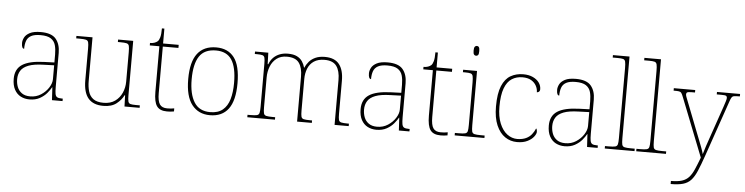

<svg xmlns="http://www.w3.org/2000/svg" viewBox="-54 -1038 6039 1556"><g transform="rotate(5 2965.5 -260.0)"><path d="M197 10Q158 10 126 -6.5Q94 -23 75 -58Q56 -93 56 -146Q56 -225 112.5 -262Q169 -299 290 -303L373 -306V-371Q373 -414 364 -446.5Q355 -479 327 -498Q299 -517 242 -517Q193 -517 166 -502.5Q139 -488 129 -460.5Q119 -433 119 -395Q109 -395 103.5 -406Q98 -417 98 -441Q98 -462 110 -485.5Q122 -509 153.5 -525.5Q185 -542 242 -542Q330 -542 365.5 -499.5Q401 -457 401 -386V-110Q401 -73 404.5 -53.5Q408 -34 420 -27Q432 -20 459 -20H466V0H380L374 -104H372Q361 -83 338.5 -56Q316 -29 281 -9.5Q246 10 197 10ZM201 -15Q250 -15 288.5 -40Q327 -65 350 -101Q373 -137 373 -170V-283L287 -280Q209 -278 165 -261Q121 -244 102.5 -214.5Q84 -185 84 -145Q84 -111 95.5 -81.5Q107 -52 133 -33.5Q159 -15 201 -15Z M798 10Q716 10 675.5 -37.5Q635 -85 635 -184V-442Q635 -477 631 -492.5Q627 -508 611 -512Q595 -516 558 -516H532V-536H663V-181Q663 -134 674 -96Q685 -58 714.5 -36.5Q744 -15 798 -15Q854 -15 891 -41.5Q928 -68 947 -110.5Q966 -153 966 -202V-442Q966 -477 962 -492.5Q958 -508 942 -512Q926 -516 889 -516H871V-536H994V-94Q994 -60 998 -44Q1002 -28 1016.5 -24Q1031 -20 1061 -20H1093V0H970L967 -91H963Q944 -52 904.5 -21Q865 10 798 10Z M1316 10Q1258 10 1233.5 -24Q1209 -58 1209 -141V-511H1131V-531Q1152 -531 1167.5 -536.5Q1183 -542 1193 -551Q1203 -560 1210 -584Q1217 -608 1217 -657H1237V-536H1364V-511H1237V-132Q1237 -68 1255 -41.5Q1273 -15 1315 -15Q1332 -15 1344.5 -16Q1357 -17 1373 -20V5Q1357 8 1343.5 9Q1330 10 1316 10Z M1665 10Q1572 10 1518.5 -58Q1465 -126 1465 -267Q1465 -407 1517 -474.5Q1569 -542 1670 -542Q1765 -542 1815.5 -476.5Q1866 -411 1866 -267Q1866 -126 1815 -58Q1764 10 1665 10ZM1665 -15Q1729 -15 1767 -46.5Q1805 -78 1821.5 -134.5Q1838 -191 1838 -267Q1838 -395 1797.5 -456Q1757 -517 1670 -517Q1576 -517 1534.5 -454.5Q1493 -392 1493 -267Q1493 -148 1534.5 -81.5Q1576 -15 1665 -15Z M1969 0V-20H1992Q2029 -20 2045 -24Q2061 -28 2065 -43.5Q2069 -59 2069 -94V-442Q2069 -477 2065 -492.5Q2061 -508 2046.5 -512Q2032 -516 2002 -516H1985V-536H2093L2096 -443H2101Q2114 -477 2136 -498.5Q2158 -520 2187.5 -531Q2217 -542 2252 -542Q2298 -542 2326 -528Q2354 -514 2369.5 -491Q2385 -468 2392 -441H2395Q2406 -468 2426 -491Q2446 -514 2477.5 -528Q2509 -542 2553 -542Q2633 -542 2670 -495.5Q2707 -449 2707 -361V-94Q2707 -59 2711 -43.5Q2715 -28 2731.5 -24Q2748 -20 2784 -20H2794V0H2679V-365Q2679 -439 2650 -478.5Q2621 -518 2553 -518Q2500 -518 2466.5 -495.5Q2433 -473 2417.5 -434.5Q2402 -396 2402 -349V-94Q2402 -59 2406 -43.5Q2410 -28 2426 -24Q2442 -20 2479 -20H2494V0H2374V-365Q2374 -438 2345.5 -477.5Q2317 -517 2246 -517Q2196 -517 2163 -491.5Q2130 -466 2113.5 -424.5Q2097 -383 2097 -334V-94Q2097 -59 2101 -43.5Q2105 -28 2121.5 -24Q2138 -20 2174 -20H2194V0Z M3019 10Q2980 10 2948 -6.5Q2916 -23 2897 -58Q2878 -93 2878 -146Q2878 -225 2934.5 -262Q2991 -299 3112 -303L3195 -306V-371Q3195 -414 3186 -446.5Q3177 -479 3149 -498Q3121 -517 3064 -517Q3015 -517 2988 -502.5Q2961 -488 2951 -460.5Q2941 -433 2941 -395Q2931 -395 2925.5 -406Q2920 -417 2920 -441Q2920 -462 2932 -485.5Q2944 -509 2975.5 -525.5Q3007 -542 3064 -542Q3152 -542 3187.5 -499.5Q3223 -457 3223 -386V-110Q3223 -73 3226.5 -53.5Q3230 -34 3242 -27Q3254 -20 3281 -20H3288V0H3202L3196 -104H3194Q3183 -83 3160.5 -56Q3138 -29 3103 -9.5Q3068 10 3019 10ZM3023 -15Q3072 -15 3110.5 -40Q3149 -65 3172 -101Q3195 -137 3195 -170V-283L3109 -280Q3031 -278 2987 -261Q2943 -244 2924.5 -214.5Q2906 -185 2906 -145Q2906 -111 2917.5 -81.5Q2929 -52 2955 -33.5Q2981 -15 3023 -15Z M3541 10Q3483 10 3458.5 -24Q3434 -58 3434 -141V-511H3356V-531Q3377 -531 3392.5 -536.5Q3408 -542 3418 -551Q3428 -560 3435 -584Q3442 -608 3442 -657H3462V-536H3589V-511H3462V-132Q3462 -68 3480 -41.5Q3498 -15 3540 -15Q3557 -15 3569.5 -16Q3582 -17 3598 -20V5Q3582 8 3568.5 9Q3555 10 3541 10Z M3656 0V-20H3686Q3723 -20 3739 -24Q3755 -28 3759 -43.5Q3763 -59 3763 -94V-438Q3763 -475 3759 -491.5Q3755 -508 3740.5 -512Q3726 -516 3696 -516H3678V-536H3791V-94Q3791 -59 3795 -43.5Q3799 -28 3815.5 -24Q3832 -20 3868 -20H3898V0ZM3772 -658Q3762 -658 3755.5 -666Q3749 -674 3749 -698Q3749 -721 3755.5 -729.5Q3762 -738 3772 -738Q3783 -738 3789 -729.5Q3795 -721 3795 -698Q3795 -674 3789 -666Q3783 -658 3772 -658Z M4164 10Q4110 10 4066 -19.5Q4022 -49 3995.5 -110Q3969 -171 3969 -263Q3969 -369 3994.5 -430Q4020 -491 4065 -516.5Q4110 -542 4167 -542Q4213 -542 4246 -526.5Q4279 -511 4296.5 -486.5Q4314 -462 4314 -433Q4314 -425 4311 -419Q4308 -413 4302.5 -410Q4297 -407 4289 -406Q4289 -434 4275 -459.5Q4261 -485 4233.5 -501Q4206 -517 4163 -517Q4114 -517 4076.5 -493Q4039 -469 4018 -413.5Q3997 -358 3997 -264Q3997 -184 4020 -128Q4043 -72 4081 -43.5Q4119 -15 4164 -15Q4206 -16 4234 -29Q4262 -42 4280 -64.5Q4298 -87 4309 -114Q4314 -108 4315.5 -101.5Q4317 -95 4317 -86Q4317 -70 4299.5 -47Q4282 -24 4248 -7Q4214 10 4164 10Z M4550 10Q4511 10 4479 -6.5Q4447 -23 4428 -58Q4409 -93 4409 -146Q4409 -225 4465.5 -262Q4522 -299 4643 -303L4726 -306V-371Q4726 -414 4717 -446.5Q4708 -479 4680 -498Q4652 -517 4595 -517Q4546 -517 4519 -502.5Q4492 -488 4482 -460.5Q4472 -433 4472 -395Q4462 -395 4456.5 -406Q4451 -417 4451 -441Q4451 -462 4463 -485.5Q4475 -509 4506.5 -525.5Q4538 -542 4595 -542Q4683 -542 4718.5 -499.5Q4754 -457 4754 -386V-110Q4754 -73 4757.5 -53.5Q4761 -34 4773 -27Q4785 -20 4812 -20H4819V0H4733L4727 -104H4725Q4714 -83 4691.5 -56Q4669 -29 4634 -9.5Q4599 10 4550 10ZM4554 -15Q4603 -15 4641.5 -40Q4680 -65 4703 -101Q4726 -137 4726 -170V-283L4640 -280Q4562 -278 4518 -261Q4474 -244 4455.5 -214.5Q4437 -185 4437 -145Q4437 -111 4448.5 -81.5Q4460 -52 4486 -33.5Q4512 -15 4554 -15Z M4877 0V-20H4907Q4944 -20 4960 -24Q4976 -28 4980 -43.5Q4984 -59 4984 -94V-662Q4984 -699 4980 -715.5Q4976 -732 4961.5 -736Q4947 -740 4917 -740H4877V-760H5012V-94Q5012 -59 5016 -43.5Q5020 -28 5036.5 -24Q5053 -20 5089 -20H5119V0Z M5133 0V-20H5163Q5200 -20 5216 -24Q5232 -28 5236 -43.5Q5240 -59 5240 -94V-662Q5240 -699 5236 -715.5Q5232 -732 5217.5 -736Q5203 -740 5173 -740H5133V-760H5268V-94Q5268 -59 5272 -43.5Q5276 -28 5292.5 -24Q5309 -20 5345 -20H5375V0Z M5434 215Q5490 215 5524 204Q5558 193 5580 168.5Q5602 144 5619.5 104Q5637 64 5659 6L5472 -468Q5463 -492 5456 -502Q5449 -512 5436 -514Q5423 -516 5395 -516H5392V-536H5566V-516H5541Q5510 -516 5502.5 -511Q5495 -506 5495 -495Q5495 -485 5502.5 -467Q5510 -449 5526 -407L5602 -212Q5614 -181 5628 -146Q5642 -111 5654 -79Q5666 -47 5672 -24Q5681 -56 5692.5 -90.5Q5704 -125 5720 -171L5807 -423Q5815 -447 5821 -466Q5827 -485 5827 -495Q5827 -506 5819.5 -511Q5812 -516 5781 -516H5743V-536H5931V-516H5927Q5899 -516 5885.5 -514Q5872 -512 5865 -502Q5858 -492 5850 -468L5694 -16Q5667 62 5645.5 112.5Q5624 163 5598.5 190.5Q5573 218 5534.5 229Q5496 240 5435 240H5434Z"/></g></svg>

Font: Noto Serif Bengali Thin
Style: Regular
Weight: 250
Version: Version 2.003